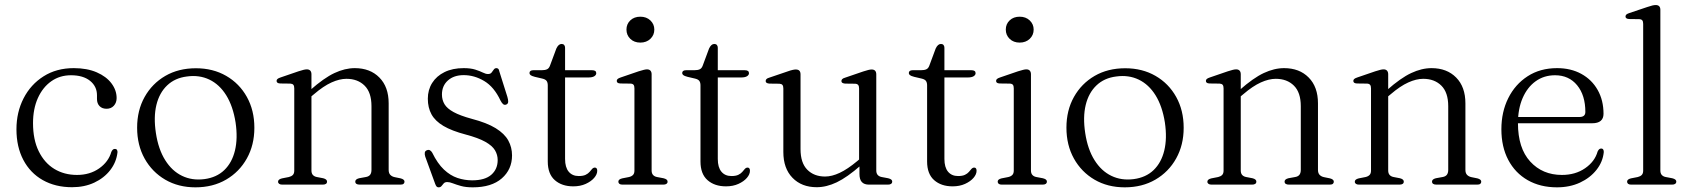

<svg xmlns="http://www.w3.org/2000/svg" viewBox="-20 -752 6884 782"><path d="M455 -352.5Q455 -334 443.8 -321.5Q432.5 -309 414 -309Q396 -309 385.5 -319.8Q375 -330.5 375 -349V-364Q375 -400 346.8 -422.8Q318.5 -445.5 269 -445.5Q223.5 -445.5 188.8 -421Q154 -396.5 134.2 -352.5Q114.5 -308.5 114.5 -250.5Q114.5 -183 137.8 -135.8Q161 -88.5 201.2 -64Q241.5 -39.5 293.5 -39.5Q346 -39.5 384 -66.2Q422 -93 433.5 -133.5Q437 -140.5 440.2 -143Q443.5 -145.5 448.5 -145.5Q454 -145.5 456.5 -141.2Q459 -137 458.5 -131.5Q454 -91.5 429 -59.2Q404 -27 364 -8.2Q324 10.5 273.5 10.5Q205.5 10.5 154.2 -18.5Q103 -47.5 75 -100.8Q47 -154 47 -225.5Q47 -295 76 -351.5Q105 -408 157.5 -441.2Q210 -474.5 280.5 -474.5Q334.5 -474.5 373.8 -457.5Q413 -440.5 434 -412.5Q455 -384.5 455 -352.5Z M778 -474Q847.5 -474 901.2 -443Q955 -412 985.5 -357.2Q1016 -302.5 1016 -231.5Q1016 -161.5 985.5 -106.8Q955 -52 901 -20.5Q847 11 776 11Q706.5 11 653 -20.2Q599.5 -51.5 569 -106.2Q538.5 -161 538.5 -232Q538.5 -302.5 569 -357Q599.5 -411.5 653.2 -442.8Q707 -474 778 -474ZM812.5 -22.5Q862 -29 893.5 -59.2Q925 -89.5 937 -139Q949 -188.5 939.5 -253Q929 -319.5 901.5 -363.8Q874 -408 832.8 -427.8Q791.5 -447.5 741.5 -440.5Q692.5 -434.5 660.8 -404.2Q629 -374 617 -324.5Q605 -275 615 -210Q625 -144 652.8 -99.8Q680.5 -55.5 721.5 -35.8Q762.5 -16 812.5 -22.5Z M1248.5 -449.5V-57.5Q1248.5 -46 1254.2 -39.5Q1260 -33 1270.5 -31L1296.5 -26Q1312 -22 1312 -12.5Q1312 0 1294 0H1130Q1121.5 0 1117 -3.2Q1112.5 -6.5 1112.5 -12Q1112.5 -17 1116.5 -20.2Q1120.5 -23.5 1128.5 -25.5L1156.5 -31Q1167 -33.5 1172.8 -39.5Q1178.5 -45.5 1178.5 -57V-392Q1178.5 -402 1174.8 -406.5Q1171 -411 1162.5 -411.5L1121 -412Q1113 -412.5 1109.8 -415.2Q1106.5 -418 1106.5 -422.5Q1106.5 -427 1110 -430.2Q1113.5 -433.5 1122.5 -436.5L1195.5 -461.5Q1208 -465.5 1216 -467.5Q1224 -469.5 1229.5 -469.5Q1239 -469.5 1243.8 -464.2Q1248.5 -459 1248.5 -449.5ZM1235.5 -349 1219.5 -364.5 1243.5 -385Q1299.5 -434.5 1342.2 -454.5Q1385 -474.5 1425 -474.5Q1487.5 -474.5 1525.2 -436.2Q1563 -398 1563 -331V-60Q1563 -47 1569.5 -40Q1576 -33 1587.5 -30.5L1612 -25.5Q1619.5 -23.5 1623.5 -20.2Q1627.5 -17 1627.5 -12Q1627.5 -6.5 1623.5 -3.2Q1619.5 0 1610.5 0H1445.5Q1427 0 1427 -12.5Q1427 -22 1442.5 -26L1470 -31Q1482 -33 1487.5 -40.2Q1493 -47.5 1493 -60V-319.5Q1493 -375.5 1465 -403.2Q1437 -431 1391 -431Q1363 -431 1330.2 -416.2Q1297.5 -401.5 1258.5 -368Z M1868.5 -446Q1828.5 -446 1804.2 -424.2Q1780 -402.5 1780 -367Q1780 -345 1790.5 -327.5Q1801 -310 1827.5 -295.5Q1854 -281 1901.5 -268Q1963 -252 1999 -229.8Q2035 -207.5 2050.2 -179.8Q2065.5 -152 2065.5 -119Q2065.5 -62 2023.8 -25.5Q1982 11 1905.5 11Q1877 11 1857.5 5.5Q1838 0 1824.8 -5.2Q1811.5 -10.5 1801.5 -10.5Q1792 -10.5 1787.2 -5Q1782.5 0.5 1778.2 5.8Q1774 11 1766.5 11Q1761.5 11 1758.5 8Q1755.5 5 1752.5 -3L1712 -114Q1709 -123.5 1710.2 -130.5Q1711.5 -137.5 1718.5 -140Q1725.5 -143 1731 -140Q1736.5 -137 1740.5 -130Q1762 -86 1788 -61.5Q1814 -37 1843.2 -27.2Q1872.5 -17.5 1903 -17.5Q1955 -17.5 1981 -40.2Q2007 -63 2007 -100Q2007 -121.5 1996 -140Q1985 -158.5 1956.5 -174.5Q1928 -190.5 1877 -204Q1820 -219 1786.2 -239Q1752.5 -259 1737.5 -286.2Q1722.5 -313.5 1722.5 -350Q1722.5 -386 1740.2 -414.2Q1758 -442.5 1790.8 -458.5Q1823.5 -474.5 1868.5 -474.5Q1897 -474.5 1915.8 -468.5Q1934.5 -462.5 1946.5 -456.5Q1958.5 -450.5 1967.5 -450.5Q1977.5 -450.5 1982.2 -456.5Q1987 -462.5 1991 -468.5Q1995 -474.5 2002 -474.5Q2006 -474.5 2009.2 -471.8Q2012.5 -469 2013.5 -462L2046.5 -357.5Q2050 -346 2049.8 -337.5Q2049.5 -329 2041.5 -326Q2034.5 -323.5 2029.2 -327.8Q2024 -332 2018.5 -342.5Q1992.5 -398 1952.2 -422Q1912 -446 1868.5 -446Z M2188.5 -432 2158.5 -439Q2145 -442.5 2140.8 -446.2Q2136.5 -450 2136.5 -454.5Q2136.5 -460 2140.5 -463Q2144.5 -466 2152 -466H2185.5Q2200 -466 2208 -469.8Q2216 -473.5 2220 -484.5L2246 -554.5Q2250.5 -564 2255.8 -568.5Q2261 -573 2267.5 -573Q2274 -573 2277.8 -568.8Q2281.5 -564.5 2281.5 -557.5V-104.5Q2281.5 -70.5 2296.2 -52.8Q2311 -35 2337 -35Q2355 -35 2365.2 -40Q2375.5 -45 2381.2 -51.8Q2387 -58.5 2391.5 -63.8Q2396 -69 2402.5 -69.5Q2407.5 -69.5 2410 -66.2Q2412.5 -63 2412.5 -56.5Q2412.5 -42 2400 -27.5Q2387.5 -13 2365.5 -3Q2343.5 7 2315 7Q2268.5 7 2239.8 -18.2Q2211 -43.5 2211 -94.5V-404.5Q2211 -416 2206.2 -422.5Q2201.5 -429 2188.5 -432ZM2242.5 -436.5 2243 -466H2391.5Q2400 -466 2404.2 -463Q2408.5 -460 2408.5 -454Q2408.5 -446.5 2400.5 -441.5Q2392.5 -436.5 2376.5 -436.5Z M2634 -449.5V-57.5Q2634 -46 2639.8 -39.5Q2645.5 -33 2656 -31L2682.5 -26Q2690.5 -24 2694.8 -20.8Q2699 -17.5 2699 -12Q2699 -6.5 2694.5 -3.2Q2690 0 2681 0H2515.5Q2507 0 2502.8 -3.2Q2498.5 -6.5 2498.5 -12Q2498.5 -17 2502.2 -20.2Q2506 -23.5 2514 -25.5L2542 -31Q2552.5 -33.5 2558.2 -39.5Q2564 -45.5 2564 -57V-392Q2564 -402 2560.5 -406.5Q2557 -411 2548 -411.5L2506.5 -412Q2498.5 -412.5 2495.2 -415.2Q2492 -418 2492 -422.5Q2492 -427 2495.5 -430.2Q2499 -433.5 2508 -436.5L2581 -461.5Q2594 -465.5 2602 -467.5Q2610 -469.5 2615 -469.5Q2624.5 -469.5 2629.2 -464.2Q2634 -459 2634 -449.5ZM2588 -578.5Q2563 -578.5 2547.2 -593.8Q2531.5 -609 2531.5 -631.5Q2531.5 -654 2547.2 -669Q2563 -684 2588 -684Q2613 -684 2629 -668.8Q2645 -653.5 2645 -631.5Q2645 -609 2629 -593.8Q2613 -578.5 2588 -578.5Z M2810.5 -432 2780.5 -439Q2767 -442.5 2762.8 -446.2Q2758.5 -450 2758.5 -454.5Q2758.5 -460 2762.5 -463Q2766.5 -466 2774 -466H2807.5Q2822 -466 2830 -469.8Q2838 -473.5 2842 -484.5L2868 -554.5Q2872.5 -564 2877.8 -568.5Q2883 -573 2889.5 -573Q2896 -573 2899.8 -568.8Q2903.5 -564.5 2903.5 -557.5V-104.5Q2903.5 -70.5 2918.2 -52.8Q2933 -35 2959 -35Q2977 -35 2987.2 -40Q2997.5 -45 3003.2 -51.8Q3009 -58.5 3013.5 -63.8Q3018 -69 3024.5 -69.5Q3029.5 -69.5 3032 -66.2Q3034.5 -63 3034.5 -56.5Q3034.5 -42 3022 -27.5Q3009.5 -13 2987.5 -3Q2965.5 7 2937 7Q2890.5 7 2861.8 -18.2Q2833 -43.5 2833 -94.5V-404.5Q2833 -416 2828.2 -422.5Q2823.5 -429 2810.5 -432ZM2864.5 -436.5 2865 -466H3013.5Q3022 -466 3026.2 -463Q3030.5 -460 3030.5 -454Q3030.5 -446.5 3022.5 -441.5Q3014.5 -436.5 2998.5 -436.5Z M3480.5 -44V-84.5L3479 -88.5V-391.5Q3479 -401.5 3475.2 -406Q3471.5 -410.5 3463 -411L3421.5 -411.5Q3413.5 -412.5 3410.2 -415Q3407 -417.5 3407 -422Q3407 -426.5 3410.5 -430Q3414 -433.5 3423 -436L3496 -461Q3508.5 -465 3516.5 -467Q3524.5 -469 3530 -469Q3539.5 -469 3544.2 -464Q3549 -459 3549 -449V-57.5Q3549 -46 3554.8 -39.5Q3560.5 -33 3571 -31L3597.5 -26Q3605.5 -24 3609.8 -20.8Q3614 -17.5 3614 -12Q3614 -6.5 3609.5 -3.2Q3605 0 3596 0H3519.5Q3500 0 3490.2 -10.5Q3480.5 -21 3480.5 -44ZM3170.5 -133V-391.5Q3170.5 -401.5 3166.8 -406Q3163 -410.5 3154.5 -411L3113 -411.5Q3105 -412.5 3101.8 -415Q3098.5 -417.5 3098.5 -422Q3098.5 -426.5 3101.8 -430Q3105 -433.5 3114 -436L3187.5 -461Q3200 -465.5 3208 -467.2Q3216 -469 3221 -469Q3231 -469 3235.8 -464Q3240.5 -459 3240.5 -449V-144.5Q3240.5 -88.5 3268 -60.8Q3295.5 -33 3340.5 -33Q3368 -33 3400 -48Q3432 -63 3471 -95.5L3494 -115L3510 -99.5L3486 -78.5Q3430 -29.5 3388 -9.5Q3346 10.5 3306.5 10.5Q3245 10.5 3207.8 -27.8Q3170.5 -66 3170.5 -133Z M3733.5 -432 3703.5 -439Q3690 -442.5 3685.8 -446.2Q3681.5 -450 3681.5 -454.5Q3681.5 -460 3685.5 -463Q3689.5 -466 3697 -466H3730.5Q3745 -466 3753 -469.8Q3761 -473.5 3765 -484.5L3791 -554.5Q3795.5 -564 3800.8 -568.5Q3806 -573 3812.5 -573Q3819 -573 3822.8 -568.8Q3826.5 -564.5 3826.5 -557.5V-104.5Q3826.5 -70.5 3841.2 -52.8Q3856 -35 3882 -35Q3900 -35 3910.2 -40Q3920.5 -45 3926.2 -51.8Q3932 -58.5 3936.5 -63.8Q3941 -69 3947.5 -69.5Q3952.5 -69.5 3955 -66.2Q3957.5 -63 3957.5 -56.5Q3957.5 -42 3945 -27.5Q3932.5 -13 3910.5 -3Q3888.5 7 3860 7Q3813.5 7 3784.8 -18.2Q3756 -43.5 3756 -94.5V-404.5Q3756 -416 3751.2 -422.5Q3746.5 -429 3733.5 -432ZM3787.5 -436.5 3788 -466H3936.5Q3945 -466 3949.2 -463Q3953.5 -460 3953.5 -454Q3953.5 -446.5 3945.5 -441.5Q3937.5 -436.5 3921.5 -436.5Z M4179 -449.5V-57.5Q4179 -46 4184.8 -39.5Q4190.5 -33 4201 -31L4227.5 -26Q4235.5 -24 4239.8 -20.8Q4244 -17.5 4244 -12Q4244 -6.5 4239.5 -3.2Q4235 0 4226 0H4060.5Q4052 0 4047.8 -3.2Q4043.5 -6.5 4043.5 -12Q4043.5 -17 4047.2 -20.2Q4051 -23.5 4059 -25.5L4087 -31Q4097.5 -33.5 4103.2 -39.5Q4109 -45.5 4109 -57V-392Q4109 -402 4105.5 -406.5Q4102 -411 4093 -411.5L4051.5 -412Q4043.5 -412.5 4040.2 -415.2Q4037 -418 4037 -422.5Q4037 -427 4040.5 -430.2Q4044 -433.5 4053 -436.5L4126 -461.5Q4139 -465.5 4147 -467.5Q4155 -469.5 4160 -469.5Q4169.5 -469.5 4174.2 -464.2Q4179 -459 4179 -449.5ZM4133 -578.5Q4108 -578.5 4092.2 -593.8Q4076.5 -609 4076.5 -631.5Q4076.5 -654 4092.2 -669Q4108 -684 4133 -684Q4158 -684 4174 -668.8Q4190 -653.5 4190 -631.5Q4190 -609 4174 -593.8Q4158 -578.5 4133 -578.5Z M4563 -474Q4632.5 -474 4686.2 -443Q4740 -412 4770.5 -357.2Q4801 -302.5 4801 -231.5Q4801 -161.5 4770.5 -106.8Q4740 -52 4686 -20.5Q4632 11 4561 11Q4491.5 11 4438 -20.2Q4384.5 -51.5 4354 -106.2Q4323.5 -161 4323.5 -232Q4323.5 -302.5 4354 -357Q4384.5 -411.5 4438.2 -442.8Q4492 -474 4563 -474ZM4597.5 -22.5Q4647 -29 4678.5 -59.2Q4710 -89.5 4722 -139Q4734 -188.5 4724.5 -253Q4714 -319.5 4686.5 -363.8Q4659 -408 4617.8 -427.8Q4576.5 -447.5 4526.5 -440.5Q4477.5 -434.5 4445.8 -404.2Q4414 -374 4402 -324.5Q4390 -275 4400 -210Q4410 -144 4437.8 -99.8Q4465.5 -55.5 4506.5 -35.8Q4547.5 -16 4597.5 -22.5Z M5033.5 -449.5V-57.5Q5033.5 -46 5039.2 -39.5Q5045 -33 5055.5 -31L5081.5 -26Q5097 -22 5097 -12.5Q5097 0 5079 0H4915Q4906.5 0 4902 -3.2Q4897.5 -6.5 4897.5 -12Q4897.5 -17 4901.5 -20.2Q4905.5 -23.5 4913.5 -25.5L4941.5 -31Q4952 -33.5 4957.8 -39.5Q4963.5 -45.5 4963.5 -57V-392Q4963.5 -402 4959.8 -406.5Q4956 -411 4947.5 -411.5L4906 -412Q4898 -412.5 4894.8 -415.2Q4891.5 -418 4891.5 -422.5Q4891.5 -427 4895 -430.2Q4898.5 -433.5 4907.5 -436.5L4980.5 -461.5Q4993 -465.5 5001 -467.5Q5009 -469.5 5014.5 -469.5Q5024 -469.5 5028.8 -464.2Q5033.5 -459 5033.5 -449.5ZM5020.5 -349 5004.5 -364.5 5028.5 -385Q5084.5 -434.5 5127.2 -454.5Q5170 -474.5 5210 -474.5Q5272.5 -474.5 5310.2 -436.2Q5348 -398 5348 -331V-60Q5348 -47 5354.5 -40Q5361 -33 5372.5 -30.5L5397 -25.5Q5404.5 -23.5 5408.5 -20.2Q5412.5 -17 5412.5 -12Q5412.5 -6.5 5408.5 -3.2Q5404.5 0 5395.5 0H5230.5Q5212 0 5212 -12.5Q5212 -22 5227.5 -26L5255 -31Q5267 -33 5272.5 -40.2Q5278 -47.5 5278 -60V-319.5Q5278 -375.5 5250 -403.2Q5222 -431 5176 -431Q5148 -431 5115.2 -416.2Q5082.5 -401.5 5043.5 -368Z M5634 -449.5V-57.5Q5634 -46 5639.8 -39.5Q5645.5 -33 5656 -31L5682 -26Q5697.5 -22 5697.5 -12.5Q5697.5 0 5679.5 0H5515.5Q5507 0 5502.5 -3.2Q5498 -6.5 5498 -12Q5498 -17 5502 -20.2Q5506 -23.5 5514 -25.5L5542 -31Q5552.5 -33.5 5558.2 -39.5Q5564 -45.5 5564 -57V-392Q5564 -402 5560.2 -406.5Q5556.5 -411 5548 -411.5L5506.5 -412Q5498.5 -412.5 5495.2 -415.2Q5492 -418 5492 -422.5Q5492 -427 5495.5 -430.2Q5499 -433.5 5508 -436.5L5581 -461.5Q5593.5 -465.5 5601.5 -467.5Q5609.5 -469.5 5615 -469.5Q5624.5 -469.5 5629.2 -464.2Q5634 -459 5634 -449.5ZM5621 -349 5605 -364.5 5629 -385Q5685 -434.5 5727.8 -454.5Q5770.5 -474.5 5810.5 -474.5Q5873 -474.5 5910.8 -436.2Q5948.5 -398 5948.5 -331V-60Q5948.5 -47 5955 -40Q5961.5 -33 5973 -30.5L5997.5 -25.5Q6005 -23.5 6009 -20.2Q6013 -17 6013 -12Q6013 -6.5 6009 -3.2Q6005 0 5996 0H5831Q5812.5 0 5812.5 -12.5Q5812.5 -22 5828 -26L5855.5 -31Q5867.5 -33 5873 -40.2Q5878.5 -47.5 5878.5 -60V-319.5Q5878.5 -375.5 5850.5 -403.2Q5822.5 -431 5776.5 -431Q5748.5 -431 5715.8 -416.2Q5683 -401.5 5644 -368Z M6511 -288.5Q6511 -269.5 6499.5 -259.8Q6488 -250 6465 -250H6137.5V-275.5H6413Q6437 -275.5 6437 -296Q6437 -364 6403.5 -404.8Q6370 -445.5 6313.5 -445.5Q6268.5 -445.5 6234.5 -421Q6200.5 -396.5 6181.5 -352.5Q6162.5 -308.5 6162.5 -250.5Q6162.5 -148.5 6212.5 -94Q6262.5 -39.5 6341.5 -39.5Q6396.5 -39.5 6436 -66.8Q6475.5 -94 6487 -135Q6490.5 -142 6493.8 -144.5Q6497 -147 6501.5 -147Q6507.5 -147 6510 -142.5Q6512.5 -138 6512 -132Q6508 -92.5 6482.2 -60Q6456.5 -27.5 6415 -8.2Q6373.5 11 6321.5 11Q6253.5 11 6202.2 -18.2Q6151 -47.5 6123 -100.8Q6095 -154 6095 -225.5Q6095 -296 6123 -352.2Q6151 -408.5 6202 -441.5Q6253 -474.5 6322 -474.5Q6378 -474.5 6420.8 -451Q6463.5 -427.5 6487.2 -385.5Q6511 -343.5 6511 -288.5Z M6742.5 -712V-57.5Q6742.5 -46 6748.2 -39.5Q6754 -33 6764.5 -31L6791 -26Q6799 -24 6803.2 -20.8Q6807.5 -17.5 6807.5 -12Q6807.5 -6.5 6803 -3.2Q6798.5 0 6789.5 0H6624Q6615.5 0 6611.2 -3.2Q6607 -6.5 6607 -12Q6607 -17 6610.8 -20.2Q6614.5 -23.5 6622.5 -25.5L6650.5 -31Q6661 -33.5 6666.8 -39.5Q6672.5 -45.5 6672.5 -57V-654.5Q6672.5 -664.5 6669 -669Q6665.5 -673.5 6656.5 -674L6615 -674.5Q6607 -675 6603.8 -677.8Q6600.5 -680.5 6600.5 -684.5Q6600.5 -689.5 6604 -692.8Q6607.5 -696 6616.5 -699L6689.5 -723.5Q6702.5 -728 6710.5 -729.8Q6718.5 -731.5 6723.5 -731.5Q6733 -731.5 6737.8 -726.5Q6742.5 -721.5 6742.5 -712Z"/></svg>

Font: Fraunces Light
Style: Regular
Weight: 300
Version: Version 1.000;[b76b70a41]